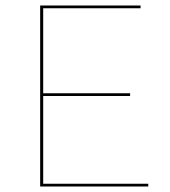

<svg xmlns="http://www.w3.org/2000/svg" viewBox="-20 -678 619 698"><path d="M519 -10V0H126V-658H491V-648H137V-339H453V-329H137V-10Z"/></svg>

Font: Ysabeau Infant Hairline
Style: Regular
Weight: 100
Designer: Christian Thalmann (Catharsis Fonts)
Version: Version 0.003